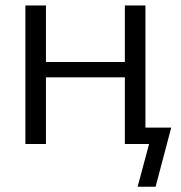

<svg xmlns="http://www.w3.org/2000/svg" viewBox="-20 -540 677 720"><path d="M152.3 -250V0H75.2V-519.5H152.3V-307.6H448.2V-519.5H525.4V-61.5H622.1L563.5 160.2H496.1L539.1 0H525.4H487.3H448.2V-250Z"/></svg>

Font: Mgen+ 1c regular
Style: Regular
Weight: 400
Designer: [Source Han Sans]
Ryoko NISHIZUKA  (kana & ideographs); Paul D. Hunt (Latin, Greek & Cyrillic); Wenlong ZHANG  (bopomofo
Version: Version 1.059.20150602